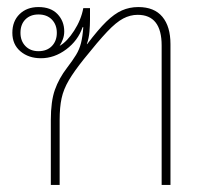

<svg xmlns="http://www.w3.org/2000/svg" viewBox="-20 -524 594 544"><path d="M124 0V-184Q124 -237 135.5 -269.5Q147 -302 170 -332Q186 -353 195.5 -368.5Q205 -384 209.5 -402Q214 -420 216 -447H214Q201 -409 167.5 -384Q134 -359 96 -359Q61 -359 38 -378.5Q15 -398 15 -431Q15 -464 35.5 -484Q56 -504 89 -504Q124 -504 143 -484Q162 -464 162 -435Q162 -423 158 -412.5Q154 -402 149 -394Q170 -406 190 -437Q210 -468 216 -501H235V-468Q235 -453 233.5 -434.5Q232 -416 226 -399H227Q258 -440 281 -462.5Q304 -485 325.5 -494.5Q347 -504 372 -504Q417 -504 440 -476.5Q463 -449 463 -399V0H438V-395Q438 -482 370 -482Q349 -482 329 -471.5Q309 -461 283.5 -434Q258 -407 218 -357Q190 -322 175 -296.5Q160 -271 154.5 -245.5Q149 -220 149 -184V0ZM89 -379Q113 -379 127 -393.5Q141 -408 141 -431Q141 -454 127 -468.5Q113 -483 89 -483Q66 -483 52 -469Q38 -455 38 -431Q38 -408 52 -393.5Q66 -379 89 -379Z"/></svg>

Font: Noto Sans Thai Looped UI Thin
Style: Regular
Weight: 100
Designer: Cadson Demak Team
Foundry: Cadson Demak Co., Ltd.
Version: Version 1.000; ttfautohint (v1.8.4.7-5d5b)